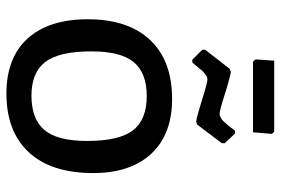

<svg xmlns="http://www.w3.org/2000/svg" viewBox="-158 -708 874 598"><g transform="rotate(90 279.0 -409.0)"><path d="M390 -826 397 -819 392 -760H172L165 -768L169 -826ZM396 -704 426 -672V-663L368 -586L358 -583Q339 -586 288.5 -602Q238 -618 227 -618Q224 -618 220.5 -617Q217 -616 213.5 -613Q210 -610 206.5 -607.5Q203 -605 199 -600Q195 -595 192 -591.5Q189 -588 183.5 -581.5Q178 -575 175 -571H166L135 -602V-611L194 -687L204 -691Q224 -688 274 -672Q324 -656 335 -656Q339 -656 343.5 -658Q348 -660 351.5 -662.5Q355 -665 360 -670.5Q365 -676 368 -679.5Q371 -683 377.5 -691.5Q384 -700 387 -704ZM288 -508Q398 -508 458.5 -443.5Q519 -379 519 -262Q519 -132 454.5 -62Q390 8 271 8Q160 8 100 -58Q40 -124 40 -245Q40 -371 104.5 -439.5Q169 -508 288 -508ZM279 -429Q207 -429 173.5 -388.5Q140 -348 140 -257Q140 -156 173 -113Q206 -70 278 -70Q351 -70 385 -110.5Q419 -151 419 -243Q419 -343 386 -386Q353 -429 279 -429Z"/></g></svg>

Font: Alegreya Sans SC Medium
Style: Regular
Weight: 500
Designer: Juan Pablo del Peral
Foundry: Huerta Tipografica
Version: Version 2.001;PS 002.001;hotconv 1.0.88;makeotf.lib2.5.64775